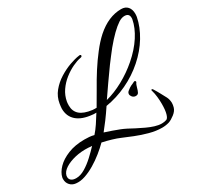

<svg xmlns="http://www.w3.org/2000/svg" viewBox="-252 -945 1353 1311"><g transform="rotate(-30 424.0 -289.0)"><path d="M-10 149Q-38 146 -55 127Q-72 108 -72 82Q-72 78 -72 74.5Q-72 71 -71 67Q-63 31 -30 -3Q3 -37 59 -59.5Q115 -82 189 -82Q207 -82 226.5 -80.5Q246 -79 264 -74Q287 -100 308.5 -132Q330 -164 352 -200H342Q337 -200 332.5 -200Q328 -200 323 -201Q244 -208 202.5 -244Q161 -280 161 -341Q161 -350 162.5 -359Q164 -368 165 -378Q173 -429 205 -468Q237 -507 280.5 -534Q324 -561 367.5 -576.5Q411 -592 442 -596Q444 -596 445 -596.5Q446 -597 447 -597Q458 -597 458 -589Q458 -580 444 -578Q416 -573 380 -556Q344 -539 309 -511.5Q274 -484 248.5 -447Q223 -410 215 -365Q214 -358 213.5 -350.5Q213 -343 213 -336Q213 -290 243.5 -263.5Q274 -237 338 -229Q342 -228 354 -228H370Q400 -281 433 -336Q466 -395 501.5 -450.5Q537 -506 576 -556Q615 -607 657 -645Q751 -728 851 -728Q884 -728 902 -707.5Q920 -687 920 -652Q920 -647 919.5 -641Q919 -635 918 -628Q904 -556 861 -485Q818 -414 751 -355Q684 -296 602.5 -257.5Q521 -219 435 -205Q405 -160 377.5 -123Q350 -86 327 -58Q356 -49 384 -39Q412 -29 438 -19Q456 -12 480 0Q504 12 529 26Q546 34 561.5 42Q577 50 590 56Q620 70 649 79Q678 88 703 88Q722 88 740 82Q753 77 761 48.5Q769 20 769 -29Q769 -55 766 -84Q763 -113 755 -140Q755 -141 754.5 -141.5Q754 -142 754 -143Q754 -149 759 -149Q766 -149 773 -134Q779 -124 785 -114Q791 -104 796 -94Q810 -70 821 -47.5Q832 -25 832 1Q832 15 827 33Q820 58 793.5 78.5Q767 99 746 106Q719 114 690 114Q644 114 592 100Q540 86 493 67Q446 48 413 34Q388 23 352.5 12.5Q317 2 280 -6Q252 22 216 51Q180 80 140.5 103.5Q101 127 62.5 140Q24 153 -10 149ZM457 -239Q524 -256 593.5 -294Q663 -332 723 -384Q790 -442 831 -505.5Q872 -569 883 -628Q884 -632 884 -635Q884 -638 884 -641Q884 -676 847 -676Q825 -676 800 -660Q745 -624 668 -531Q651 -509 632.5 -485.5Q614 -462 595 -436Q560 -388 525 -337.5Q490 -287 457 -239ZM10 119Q44 119 80.5 97Q117 75 151 43.5Q185 12 213 -18Q206 -18 198.5 -18.5Q191 -19 185 -20Q129 -23 80.5 -11.5Q32 0 -0.5 21Q-33 42 -40 70Q-41 74 -41 81Q-41 98 -28 108.5Q-15 119 10 119ZM636 -164Q618 -168 610 -186Q607 -191 607 -197Q607 -211 619 -220Q637 -235 652 -242L666 -248Q671 -250 678 -254Q682 -256 684 -256Q689 -256 691.5 -252Q694 -248 692 -243L691 -242Q686 -235 683 -226Q680 -217 677 -207Q673 -190 665.5 -175.5Q658 -161 636 -164Z"/></g></svg>

Font: Birthstone Bounce Medium
Style: Regular
Weight: 500
Designer: Robert E. Leuschke
Foundry: Rob Leuschke
Version: Version 1.010; ttfautohint (v1.8.3)